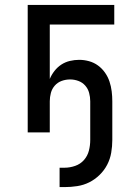

<svg xmlns="http://www.w3.org/2000/svg" viewBox="-20 -540 540 783"><path d="M223 223V144H243Q265 144 286.5 136.5Q308 129 322.5 112.5Q337 96 342.5 74.5Q348 53 348 31V-127Q348 -144 343.5 -161Q339 -178 327.5 -191Q316 -204 299.5 -210Q283 -216 266 -216Q248 -216 231.5 -210Q215 -204 203.5 -191Q192 -178 187.5 -161Q183 -144 183 -127V0H93V-520H446V-440H183V-218Q190 -235 202 -250.5Q214 -266 230 -276.5Q246 -287 265 -291.5Q284 -296 303 -296Q323 -296 343 -290.5Q363 -285 379.5 -273Q396 -261 408 -244Q420 -227 426.5 -207.5Q433 -188 435.5 -167.5Q438 -147 438 -127V31Q438 57 433.5 83Q429 109 417 132Q405 155 386 173.5Q367 192 344 203.5Q321 215 295 219Q269 223 243 223Z"/></svg>

Font: Iosevka Term Curly Medium
Style: Regular
Weight: 500
Designer: Belleve Invis
Foundry: Belleve Invis
Version: Version 32.3.0